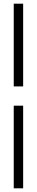

<svg xmlns="http://www.w3.org/2000/svg" viewBox="-20 -821 199 1041"><path d="M54.5 -801V-352.5H105.5V-801ZM105.5 -248H54.5V200H105.5Z"/></svg>

Font: Overused Grotesk Light
Style: Regular
Weight: 300
Designer: RandomMaerks
Version: Version 0.005